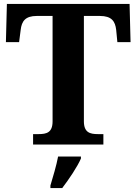

<svg xmlns="http://www.w3.org/2000/svg" viewBox="-20 -734 693 975"><path d="M148 0H505V-53H477C437 -53 406 -61 406 -118V-653H487C547 -653 565 -626 570 -582L576 -520H643L638 -714H15L10 -520H77L85 -582C90 -626 108 -653 167 -653H247V-118C247 -61 217 -53 176 -53H148ZM236 208V221H296C329 178 373 113 391 71V61H275C267 105 248 168 236 208Z"/></svg>

Font: Noto Serif Telugu
Style: Bold
Weight: 700
Designer: Jelle Bosma - Monotype Design Team
Foundry: Monotype Imaging Inc.
Version: Version 2.005